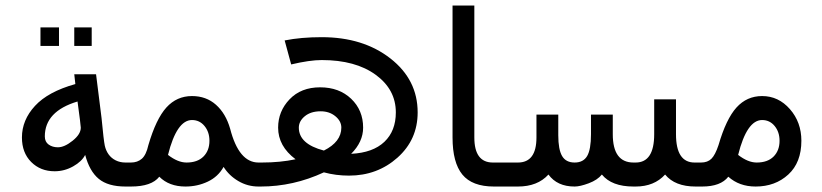

<svg xmlns="http://www.w3.org/2000/svg" viewBox="-20 -684 2946 688"><path d="M433.6 -15.6H429.7Q367.2 -15.6 334 -43Q300.8 -70.3 285.2 -128.9Q273.4 -105.5 242.2 -87.9Q210.9 -70.3 175.8 -70.3Q125 -70.3 91.8 -103.5Q58.6 -136.7 58.6 -191.4Q58.6 -253.9 105.5 -304.7Q152.3 -355.5 250 -382.8L246.1 -418H324.2L343.8 -261.7Q351.6 -179.7 355.5 -162.1Q359.4 -144.5 369.1 -130.9Q378.9 -117.2 394.5 -109.4Q410.2 -101.6 429.7 -101.6H433.6ZM257.8 -320.3Q140.6 -285.2 140.6 -195.3Q140.6 -175.8 154.3 -166Q168 -156.2 187.5 -156.2Q210.9 -156.2 240.2 -179.7Q269.5 -203.1 269.5 -226.6Q269.5 -234.4 257.8 -320.3ZM308.6 -519.5H246.1V-585.9H308.6ZM191.4 -519.5H125V-585.9H191.4Z M914.1 -15.6H906.2Q867.2 -15.6 834 -35.2Q800.8 -54.7 781.2 -85.9Q761.7 -50.8 724.6 -33.2Q687.5 -15.6 644.5 -15.6Q585.9 -15.6 550.8 -50.8Q523.4 -15.6 449.2 -15.6H429.7V-101.6H449.2Q472.7 -101.6 488.3 -115.2Q503.9 -128.9 511.7 -164.1Q539.1 -257.8 576.2 -298.8Q613.3 -339.8 668 -339.8Q718.8 -339.8 753.9 -308.6Q789.1 -277.3 804.7 -222.7Q835.9 -101.6 906.2 -101.6H914.1ZM582 -128.9Q617.2 -101.6 648.4 -101.6Q687.5 -101.6 709 -123Q730.5 -144.5 730.5 -179.7Q730.5 -210.9 712.9 -232.4Q695.3 -253.9 668 -253.9Q613.3 -253.9 582 -128.9Z M1000 -539.1Q1058.6 -550.8 1132.8 -550.8Q1281.2 -550.8 1378.9 -474.6Q1476.6 -398.4 1476.6 -281.2Q1476.6 -183.6 1404.3 -119.1Q1332 -54.7 1230.5 -54.7Q1183.6 -54.7 1140.6 -66.4Q1031.2 -15.6 914.1 -15.6H910.2V-101.6H918Q984.4 -101.6 1039.1 -113.3Q976.6 -160.2 976.6 -226.6Q976.6 -285.2 1017.6 -328.1Q1058.6 -371.1 1127 -371.1Q1195.3 -371.1 1238.3 -330.1Q1281.2 -289.1 1281.2 -226.6Q1281.2 -175.8 1238.3 -132.8Q1316.4 -136.7 1357.4 -175.8Q1398.4 -214.8 1398.4 -281.2Q1398.4 -363.3 1326.2 -416Q1253.9 -468.8 1132.8 -468.8Q1089.8 -468.8 1023.4 -453.1ZM1140.6 -144.5Q1203.1 -175.8 1203.1 -226.6Q1203.1 -250 1181.6 -267.6Q1160.2 -285.2 1128.9 -285.2Q1093.8 -285.2 1072.3 -267.6Q1050.8 -250 1050.8 -226.6Q1050.8 -168 1140.6 -144.5Z M1777.3 -15.6H1750Q1671.9 -15.6 1636.7 -58.6Q1601.6 -101.6 1601.6 -191.4V-664.1H1679.7V-191.4Q1679.7 -101.6 1746.1 -101.6H1777.3Z M2476.6 -15.6H2472.7Q2398.4 -15.6 2363.3 -58.6Q2324.2 -15.6 2257.8 -15.6H2250Q2171.9 -15.6 2136.7 -58.6Q2121.1 -39.1 2089.8 -27.3Q2058.6 -15.6 2039.1 -15.6Q1976.6 -15.6 1945.3 -58.6Q1906.2 -15.6 1835.9 -15.6H1777.3V-101.6H1835.9Q1902.3 -101.6 1902.3 -191.4V-273.4H1980.5V-199.2Q1980.5 -148.4 1994.1 -125Q2007.8 -101.6 2039.1 -101.6Q2070.3 -101.6 2084 -125Q2097.7 -148.4 2097.7 -203.1V-273.4H2175.8V-203.1Q2175.8 -101.6 2250 -101.6H2257.8Q2324.2 -101.6 2324.2 -203.1V-328.1H2402.3V-203.1Q2402.3 -101.6 2468.8 -101.6H2476.6Z M2472.7 -101.6H2492.2Q2515.6 -101.6 2529.3 -115.2Q2543 -128.9 2554.7 -164.1Q2582 -257.8 2619.1 -298.8Q2656.2 -339.8 2710.9 -339.8Q2769.5 -339.8 2810.5 -293Q2851.6 -246.1 2851.6 -179.7Q2851.6 -101.6 2804.7 -58.6Q2757.8 -15.6 2687.5 -15.6Q2628.9 -15.6 2589.8 -50.8Q2562.5 -15.6 2496.1 -15.6H2472.7ZM2625 -128.9Q2660.2 -101.6 2691.4 -101.6Q2730.5 -101.6 2752 -123Q2773.4 -144.5 2773.4 -179.7Q2773.4 -210.9 2755.9 -232.4Q2738.3 -253.9 2710.9 -253.9Q2656.2 -253.9 2625 -128.9Z"/></svg>

Font: 和音 by 宁静之雨，公众号njzyshare
Style: Regular
Weight: 400
Designer: Steve Matteson
Foundry: Ascender Corporation
Version: Version 6.00;June 8, 2018;FontCreator 11.0.0.2388 32-bit